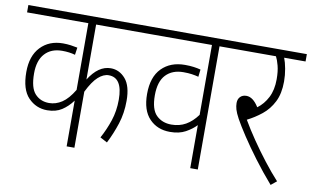

<svg xmlns="http://www.w3.org/2000/svg" viewBox="-68 -756 1463 901"><g transform="rotate(10 663.5 -305.0)"><path d="M589 -587H329V-325Q374 -397 433 -397Q474 -397 503 -363.5Q532 -330 532 -259Q532 -200 515.5 -149Q499 -98 475 -51L441 -69Q464 -111 479.5 -157.5Q495 -204 495 -258Q495 -363 429 -363Q404 -363 379 -340.5Q354 -318 329 -267V0H292V-218Q270 -188 241.5 -169.5Q213 -151 172 -151Q119 -151 82 -189.5Q45 -228 45 -311Q45 -388 85.5 -430.5Q126 -473 192 -473Q211 -473 229 -470.5Q247 -468 261 -465L256 -430Q229 -438 194 -438Q142 -438 112 -405.5Q82 -373 82 -311Q82 -242 108 -214Q134 -186 175 -186Q207 -186 236 -205Q265 -224 292 -269V-587H0V-622H589Z M1011 -587H917V0H881V-205Q861 -184 831 -167.5Q801 -151 757 -151Q697 -151 659 -190.5Q621 -230 621 -308Q621 -389 662.5 -431Q704 -473 773 -473Q796 -473 814.5 -470.5Q833 -468 848 -464L844 -429Q829 -433 812 -435.5Q795 -438 772 -438Q719 -438 688.5 -406Q658 -374 658 -308Q658 -241 686 -213.5Q714 -186 758 -186Q796 -186 826 -203Q856 -220 881 -254V-587H576V-622H1011Z M1293 -10 1266 12Q1220 -41 1180 -94.5Q1140 -148 1110.5 -193Q1081 -238 1065 -267Q1051 -293 1046.5 -309Q1042 -325 1042 -339Q1042 -358 1053 -369Q1064 -380 1082 -380Q1114 -380 1141 -336Q1171 -358 1189.5 -394Q1208 -430 1208 -481Q1208 -519 1201 -545.5Q1194 -572 1186 -587H999V-622H1327V-587H1225Q1233 -567 1238.5 -537Q1244 -507 1244 -477Q1244 -419 1224 -379.5Q1204 -340 1171.5 -314Q1139 -288 1103 -270Q1128 -227 1159.5 -181Q1191 -135 1225.5 -90.5Q1260 -46 1293 -10Z"/></g></svg>

Font: Noto Sans Condensed ExtraLight
Style: Italic
Weight: 200
Width: 3
Italic angle: -12°
Designer: Monotype Design Team
Foundry: Monotype Imaging Inc.
Version: Version 2.013; ttfautohint (v1.8.4.7-5d5b)